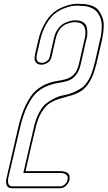

<svg xmlns="http://www.w3.org/2000/svg" viewBox="-20 -814 572 1021"><path d="M411 -793Q445 -793 470 -783Q495 -773 507 -755Q519 -737 525.5 -718.5Q532 -700 531.5 -677.5Q531 -655 529 -640.5Q527 -626 524 -612L522 -600L492 -471V-470H491Q478 -414 456.5 -379Q435 -344 410 -329Q385 -314 357 -306Q329 -298 301 -290Q273 -282 248 -267.5Q223 -253 201.5 -218Q180 -183 168 -128Q165 -117 156.5 -81Q148 -45 135.5 9.5Q123 64 116 96H121H258H263H269H304H306Q312 96 318.5 97.5Q325 99 334.5 103Q344 107 348 117.5Q352 128 349 144Q349 145 348.5 146.5Q348 148 346 152.5Q344 157 341.5 161Q339 165 334.5 170Q330 175 325 178.5Q320 182 313 184.5Q306 187 298 187H263H255H105H95H91H88H44Q9 187 13 145H12Q50 -22 75 -128Q92 -205 117.5 -256.5Q143 -308 170 -331.5Q197 -355 226 -367Q255 -379 282 -383Q309 -387 332 -393.5Q355 -400 373 -418.5Q391 -437 399 -471L430 -608Q431 -610 432 -613Q434 -624 434.5 -635Q435 -646 432 -661.5Q429 -677 415.5 -686.5Q402 -696 379 -696H377Q369 -696 358.5 -694Q348 -692 330.5 -685Q313 -678 298.5 -659Q284 -640 277 -612L257 -524L254 -511Q252 -503 248 -496Q244 -489 239.5 -485Q235 -481 229.5 -478Q224 -475 219 -473.5Q214 -472 210 -471Q206 -470 204 -470H202Q180 -470 171 -482Q162 -494 164 -506Q166 -518 166 -524L184 -602Q196 -652 218 -689.5Q240 -727 263 -746Q286 -765 314.5 -776.5Q343 -788 361 -791Q379 -794 396 -794ZM409 -783H408H407Q402 -784 394 -784Q377 -784 360.5 -781.5Q344 -779 317 -768Q290 -757 268.5 -739Q247 -721 226 -685.5Q205 -650 194 -602L176 -524Q166 -480 204 -480Q208 -480 213.5 -481Q219 -482 230 -490Q241 -498 244 -511L267 -612Q274 -643 291 -664Q308 -685 327.5 -693Q347 -701 358.5 -703.5Q370 -706 379 -706H381Q408 -706 423.5 -695Q439 -684 442 -666.5Q445 -649 444.5 -636.5Q444 -624 442 -613Q441 -610 440 -608L409 -471Q400 -433 381.5 -412Q363 -391 340 -384Q317 -377 290 -373Q263 -369 234 -358Q205 -347 178.5 -325Q152 -303 127 -253Q102 -203 85 -128L23 137V144Q20 177 46 177H300Q313 177 323 168Q333 159 335.5 153.5Q338 148 339 144Q342 132 338.5 123.5Q335 115 327.5 111.5Q320 108 314.5 107Q309 106 304 106H104L158 -128Q169 -179 187.5 -214Q206 -249 227 -265Q248 -281 272.5 -292.5Q297 -304 321 -308Q345 -312 369 -322Q393 -332 413.5 -346Q434 -360 452 -391.5Q470 -423 481 -470L483 -480H484L514 -612Q517 -623 518.5 -635Q520 -647 521 -664.5Q522 -682 519.5 -697.5Q517 -713 509.5 -729Q502 -745 490 -756.5Q478 -768 457 -775.5Q436 -783 409 -783Z"/></svg>

Font: Soda Fountain
Style: OutlineOblique
Weight: 400
Version: Version 1.0